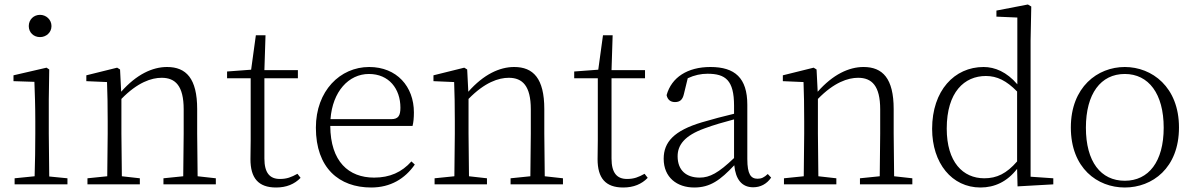

<svg xmlns="http://www.w3.org/2000/svg" viewBox="-20 -820 5316 854"><path d="M158 -655C185 -655 209 -675 209 -704C209 -733 185 -754 158 -754C130 -754 108 -733 108 -704C108 -675 130 -655 158 -655ZM133 0H280V-27L199 -35L197 -226V-377L199 -511L187 -519L40 -485V-459L133 -456C135 -405 137 -349 137 -281V-226C137 -172 136 -91 134 -36L45 -27V0Z M794 0H940V-27L859 -36L857 -226V-335C857 -471 808 -522 723 -522C658 -522 587 -489 519 -412L514 -511L501 -519L364 -485V-459L456 -455C458 -405 459 -350 459 -281V-226L457 -36L369 -27V0H602V-27L522 -36L520 -226V-380C592 -454 654 -474 699 -474C760 -474 797 -438 797 -334V-226L795 -36L707 -27V0Z M1208 14C1254 14 1290 -1 1317 -29L1303 -47C1276 -32 1256 -24 1225 -24C1180 -24 1156 -51 1156 -115V-472H1305V-508H1156L1161 -663H1118L1097 -510L990 -502V-472H1095V-196C1095 -161 1094 -142 1094 -112C1094 -28 1129 14 1208 14Z M1631 14C1717 14 1781 -25 1825 -88L1810 -102C1767 -54 1714 -30 1644 -30C1531 -30 1450 -101 1449 -260H1815C1819 -275 1821 -296 1821 -320C1821 -435 1745 -522 1622 -522C1493 -522 1385 -416 1385 -252C1385 -73 1488 14 1631 14ZM1450 -290C1459 -413 1531 -491 1621 -491C1710 -491 1761 -425 1761 -341C1761 -306 1752 -290 1720 -290Z M2338 0H2484V-27L2403 -36L2401 -226V-335C2401 -471 2352 -522 2267 -522C2202 -522 2131 -489 2063 -412L2058 -511L2045 -519L1908 -485V-459L2000 -455C2002 -405 2003 -350 2003 -281V-226L2001 -36L1913 -27V0H2146V-27L2066 -36L2064 -226V-380C2136 -454 2198 -474 2243 -474C2304 -474 2341 -438 2341 -334V-226L2339 -36L2251 -27V0Z M2752 14C2798 14 2834 -1 2861 -29L2847 -47C2820 -32 2800 -24 2769 -24C2724 -24 2700 -51 2700 -115V-472H2849V-508H2700L2705 -663H2662L2641 -510L2534 -502V-472H2639V-196C2639 -161 2638 -142 2638 -112C2638 -28 2673 14 2752 14Z M3330 13C3362 13 3390 -1 3410 -30L3395 -46C3379 -31 3367 -25 3350 -25C3320 -25 3304 -44 3304 -113V-354C3304 -473 3249 -522 3140 -522C3038 -522 2967 -476 2945 -397C2949 -377 2962 -366 2982 -366C3003 -366 3016 -375 3022 -402L3039 -472C3069 -486 3098 -492 3127 -492C3207 -492 3245 -463 3245 -350V-314C3199 -303 3149 -290 3102 -276C2978 -239 2932 -188 2932 -114C2932 -31 2991 14 3068 14C3139 14 3184 -19 3246 -85C3252 -23 3279 13 3330 13ZM3245 -117C3176 -51 3137 -30 3092 -30C3033 -30 2994 -62 2994 -125C2994 -175 3025 -217 3114 -249C3154 -264 3200 -277 3245 -289Z M3892 0H4038V-27L3957 -36L3955 -226V-335C3955 -471 3906 -522 3821 -522C3756 -522 3685 -489 3617 -412L3612 -511L3599 -519L3462 -485V-459L3554 -455C3556 -405 3557 -350 3557 -281V-226L3555 -36L3467 -27V0H3700V-27L3620 -36L3618 -226V-380C3690 -454 3752 -474 3797 -474C3858 -474 3895 -438 3895 -334V-226L3893 -36L3805 -27V0Z M4506 9 4665 0V-27L4564 -34V-641L4567 -791L4552 -800L4412 -773V-746L4505 -742V-445C4458 -500 4405 -522 4355 -522C4225 -522 4126 -417 4126 -247C4126 -94 4214 14 4341 14C4404 14 4460 -12 4504 -69ZM4504 -102C4457 -48 4414 -27 4358 -27C4263 -27 4191 -99 4191 -248C4191 -411 4270 -482 4365 -482C4415 -482 4457 -461 4504 -413Z M4983 14C5105 14 5224 -72 5224 -253C5224 -433 5104 -522 4983 -522C4862 -522 4743 -433 4743 -253C4743 -72 4861 14 4983 14ZM4983 -16C4876 -16 4810 -101 4810 -252C4810 -403 4876 -491 4983 -491C5089 -491 5156 -403 5156 -252C5156 -101 5089 -16 4983 -16Z"/></svg>

Font: Noto Serif CJK HK ExtraLight
Style: Regular
Weight: 200
Designer: Ryoko NISHIZUKA 西塚涼子 (kana & ideographs); Frank Grießhammer (Latin, Greek & Cyrillic); Wenlong ZHANG 张文龙 (bopomofo); San
Foundry: Adobe
Version: Version 2.001;hotconv 1.1.0;makeotfexe 2.6.0